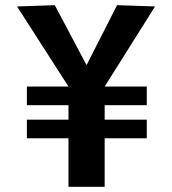

<svg xmlns="http://www.w3.org/2000/svg" viewBox="-20 -723 664 743"><path d="M84 -316V-388H245L46 -698L192 -703L315 -471L433 -703L580 -698L385 -388H548V-316H385V-260H548V-188H385V0H245V-188H84V-260H245V-316Z"/></svg>

Font: Georama ExtraCondensed Thin SemiBold
Style: Regular
Weight: 600
Version: Version 1.001